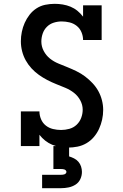

<svg xmlns="http://www.w3.org/2000/svg" viewBox="-20 -763 640 1003"><path d="M335 8Q314 8 293 4.5Q272 1 252.5 -7Q233 -15 216 -28.5Q199 -42 186 -59V0H89V-181H186Q186 -160 194.5 -140Q203 -120 219.5 -107Q236 -94 257 -89Q278 -84 299 -84Q321 -84 342.5 -90Q364 -96 380 -111Q396 -126 404 -147Q412 -168 412 -190Q412 -215 399.5 -238.5Q387 -262 366.5 -278Q346 -294 322 -304Q298 -314 274 -323.5Q250 -333 227 -345Q204 -357 183 -372Q162 -387 144.5 -406Q127 -425 114.5 -447.5Q102 -470 95.5 -495.5Q89 -521 89 -547Q89 -572 94 -596.5Q99 -621 109 -643.5Q119 -666 134.5 -686Q150 -706 171 -719.5Q192 -733 216.5 -738Q241 -743 266 -743Q287 -743 308 -739.5Q329 -736 348.5 -728Q368 -720 384.5 -706.5Q401 -693 414 -676V-735H511V-554H414Q414 -575 405.5 -595Q397 -615 380.5 -628Q364 -641 343.5 -646Q323 -651 302 -651Q281 -651 260.5 -644.5Q240 -638 225 -623Q210 -608 203 -587.5Q196 -567 196 -546Q196 -520 208.5 -496.5Q221 -473 241 -457Q261 -441 285.5 -431Q310 -421 333.5 -411.5Q357 -402 380.5 -390.5Q404 -379 424.5 -363.5Q445 -348 463 -329Q481 -310 493.5 -287.5Q506 -265 512.5 -239.5Q519 -214 519 -189Q519 -163 513.5 -138Q508 -113 497.5 -90Q487 -67 470.5 -47.5Q454 -28 432 -15Q410 -2 385 3Q360 8 335 8ZM200 220V150H300Q304 150 308.5 149.5Q313 149 317 147.5Q321 146 324 142.5Q327 139 327 135Q327 131 324 127.5Q321 124 317 122.5Q313 121 308.5 120.5Q304 120 300 120H259V0H341V54Q354 58 367 64.5Q380 71 389.5 82Q399 93 403.5 107Q408 121 408 135Q408 155 399.5 173Q391 191 374.5 201.5Q358 212 338.5 216Q319 220 300 220Z"/></svg>

Font: Iosevka Curly Slab SmBdEx
Style: Regular
Weight: 600
Width: 7
Monospace: yes
Designer: Belleve Invis
Foundry: Belleve Invis
Version: Version 11.1.0; ttfautohint (v1.8.3)